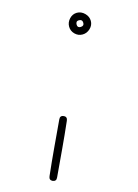

<svg xmlns="http://www.w3.org/2000/svg" viewBox="-92 -328 338 470"><g transform="rotate(-15 77.5 -93.5)"><path d="M52 -49Q60 -45 56 -36Q42 -4 27 28Q12 60 -3 92Q-7 101 -16 97Q-24 93 -20 84Q-6 52 9 20Q24 -12 39 -44Q43 -53 52 -49ZM148 -266Q140 -266 140 -257Q140 -249 148 -249Q157 -249 157 -257Q157 -266 148 -266ZM148 -285Q159 -285 167.5 -276.5Q176 -268 176 -257Q176 -246 167.5 -238Q159 -230 148 -230Q137 -230 129 -238Q121 -246 121 -257Q121 -268 129 -276.5Q137 -285 148 -285Z"/></g></svg>

Font: FRB American Cursive Guidelines Extralight
Style: Italic
Weight: 200
Italic angle: -25°
Version: Version 2.0;Modular Font Editor K font №1